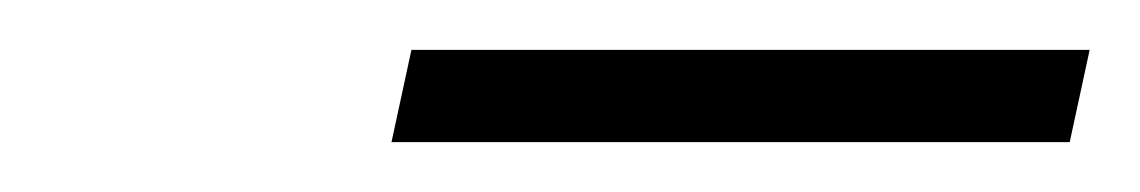

<svg xmlns="http://www.w3.org/2000/svg" viewBox="-20 -728 457 77"><path d="M137 -671 145 -708H417L409 -671Z"/></svg>

Font: Raleway Thin Light
Style: Italic
Weight: 300
Italic angle: -12°
Version: Version 4.026